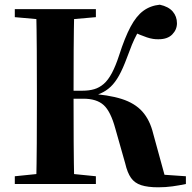

<svg xmlns="http://www.w3.org/2000/svg" viewBox="-20 -783 819 817"><path d="M43 0V-33L200 -49H229L388 -33V0ZM43 -710V-744H388V-710L229 -696H200ZM134 0Q136 -86 136.5 -173Q137 -260 137 -349V-394Q137 -483 136.5 -570Q136 -657 134 -744H296Q294 -658 293.5 -569.5Q293 -481 293 -389V-370Q293 -266 293.5 -176.5Q294 -87 296 0ZM513 -87 471 -235Q451 -309 421 -336Q391 -363 335 -363H225V-397H331Q359 -397 381 -403.5Q403 -410 421.5 -426Q440 -442 456 -472Q472 -502 487 -548Q511 -623 535.5 -669Q560 -715 590 -737Q620 -759 660 -763Q697 -755 715 -734Q733 -713 733 -684Q733 -657 713 -636.5Q693 -616 655 -616Q632 -615 605 -624Q578 -633 539 -651L589 -682Q573 -657 562 -636.5Q551 -616 541.5 -593Q532 -570 520 -537Q503 -491 486.5 -461.5Q470 -432 451 -414Q432 -396 408 -385.5Q384 -375 351 -368L352 -385Q441 -380 497.5 -362Q554 -344 586 -308Q618 -272 632 -214L688 -10L612 -44L771 -33V0Q742 6 713.5 10Q685 14 653 14Q609 14 581 5Q553 -4 537.5 -26Q522 -48 513 -87Z"/></svg>

Font: Noto Serif TC ExtraBold
Style: Regular
Weight: 800
Designer: Ryoko NISHIZUKA 西塚涼子 (kana & ideographs); Frank Grießhammer (Latin, Greek & Cyrillic); Wenlong ZHANG 张文龙 (bopomofo); San
Foundry: Adobe
Version: Version 2.002-H1;hotconv 1.1.0;makeotfexe 2.6.0